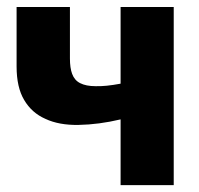

<svg xmlns="http://www.w3.org/2000/svg" viewBox="-20 -539 578 559"><path d="M331.1 -518.6H485.8V0H331.1V-191.4Q267.6 -176.3 208.5 -175.3Q151.9 -174.3 112.3 -192.9Q72.3 -210.4 50.3 -248Q28.3 -284.7 28.3 -345.7V-518.6H183.6V-368.7Q183.6 -341.3 189.9 -324.2Q196.8 -305.2 213.4 -296.9Q230.5 -288.1 258.3 -288.1Q287.1 -287.1 331.1 -295.4Z"/></svg>

Font: Lato-ExtraBold
Style: Regular
Weight: 500
Designer: Lukasz Dziedzic with Adam Twardoch and Botio Nikoltchev
Foundry: tyPoland Lukasz Dziedzic
Version: ""